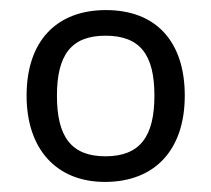

<svg xmlns="http://www.w3.org/2000/svg" viewBox="-20 -742 415 377"><path d="M342.8 -554.2C342.8 -447.3 283.7 -384.8 186 -384.8C90.8 -384.8 32.2 -449.2 32.2 -554.2C32.2 -660.2 89.8 -722.2 188 -722.2C287.1 -722.2 342.8 -659.7 342.8 -554.2ZM91.8 -554.2C91.8 -474.6 119.1 -435.1 187 -435.1C255.4 -435.1 283.2 -474.6 283.2 -554.2C283.2 -634.3 255.4 -671.9 187 -671.9C120.1 -671.9 91.8 -634.3 91.8 -554.2Z"/></svg>

Font: OpenSansEmoji
Style: Regular
Weight: 400
Foundry: MorbZ
Version: Version 1.000;PS 001.000;hotconv 1.0.70;makeotf.lib2.5.58329